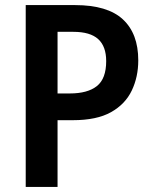

<svg xmlns="http://www.w3.org/2000/svg" viewBox="-20 -734 603 754"><path d="M275 -714Q402 -714 462.5 -658Q523 -602 523 -497Q523 -432 497.5 -378.5Q472 -325 416 -293.5Q360 -262 266 -262H206V0H81V-714ZM268 -609H206V-367H254Q324 -367 360.5 -396Q397 -425 397 -494Q397 -552 365.5 -580.5Q334 -609 268 -609Z"/></svg>

Font: Noto Sans Lao UI SemCond SemBd
Style: Regular
Weight: 600
Width: 4
Designer: Monotype Design Team
Foundry: Monotype Imaging Inc.
Version: Version 2.000; ttfautohint (v1.8.4.7-5d5b)